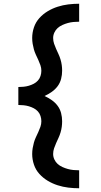

<svg xmlns="http://www.w3.org/2000/svg" viewBox="-20 -853 540 1026"><path d="M403 153Q374 153 345 149.5Q316 146 288 137Q260 128 235 113Q210 98 190.5 76.5Q171 55 161.5 27Q152 -1 152 -30Q152 -46 154.5 -61Q157 -76 161 -90.5Q165 -105 171.5 -119Q178 -133 184.5 -147Q191 -161 196 -175.5Q201 -190 201 -205Q201 -219 196.5 -233Q192 -247 182.5 -257.5Q173 -268 160.5 -274.5Q148 -281 134.5 -285Q121 -289 106.5 -290.5Q92 -292 78 -292V-388Q92 -388 106.5 -389.5Q121 -391 134.5 -395Q148 -399 160.5 -405.5Q173 -412 182.5 -422.5Q192 -433 196.5 -447Q201 -461 201 -475Q201 -490 196 -504.5Q191 -519 184.5 -533Q178 -547 171.5 -561Q165 -575 161 -589.5Q157 -604 154.5 -619Q152 -634 152 -650Q152 -679 161.5 -707Q171 -735 190.5 -756.5Q210 -778 235 -793Q260 -808 288 -817Q316 -826 345 -829.5Q374 -833 403 -833V-737Q387 -737 372 -735.5Q357 -734 342.5 -730Q328 -726 313.5 -719.5Q299 -713 288 -703Q277 -693 270.5 -679Q264 -665 264 -650Q264 -634 269 -619.5Q274 -605 280 -591.5Q286 -578 292.5 -564Q299 -550 303.5 -535Q308 -520 310 -505Q312 -490 312 -475Q312 -453 306.5 -431.5Q301 -410 288 -392.5Q275 -375 256.5 -362Q238 -349 218 -340Q238 -331 256.5 -318Q275 -305 288 -287.5Q301 -270 306.5 -248.5Q312 -227 312 -205Q312 -190 310 -175Q308 -160 303.5 -145Q299 -130 292.5 -116Q286 -102 280 -88.5Q274 -75 269 -60.5Q264 -46 264 -30Q264 -15 270.5 -1Q277 13 288 23Q299 33 313.5 39.5Q328 46 342.5 50Q357 54 372 55.5Q387 57 403 57Z"/></svg>

Font: Iosevka Term
Style: Bold
Weight: 700
Monospace: yes
Designer: Belleve Invis
Foundry: Belleve Invis
Version: Version 30.0.1